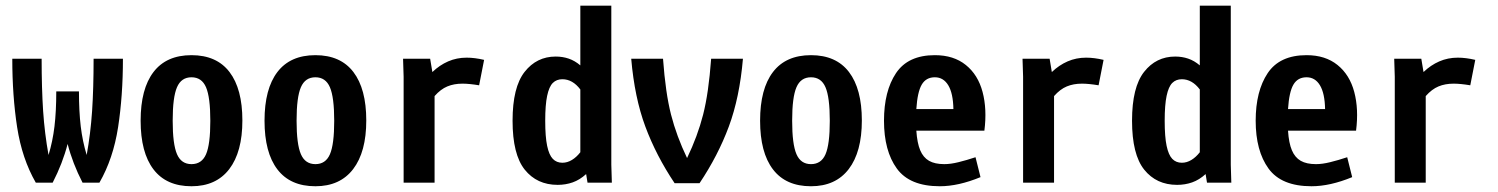

<svg xmlns="http://www.w3.org/2000/svg" viewBox="-20 -645 5290 678"><path d="M106.4 0Q57.6 -85 40.5 -195.8Q23.4 -306.6 23.4 -437.5H127Q127 -333 132.3 -252.9Q137.7 -172.9 151.4 -97.7Q166 -145.5 172.4 -198.7Q178.7 -252 178.7 -322.3H258.8Q258.8 -252 265.1 -198.7Q271.5 -145.5 286.1 -97.7Q299.8 -172.9 305.2 -252.9Q310.5 -333 310.5 -437.5H414.1Q414.1 -306.6 397 -195.8Q379.9 -85 331.1 0H271.5Q236.3 -68.4 218.8 -136.7Q201.2 -68.4 166 0Z M656.2 12.7Q567.4 12.7 522 -46.9Q476.6 -106.4 476.6 -218.8Q476.6 -331.1 522 -390.6Q567.4 -450.2 656.2 -450.2Q745.1 -450.2 790.5 -390.6Q835.9 -331.1 835.9 -219.7Q835.9 -108.4 789.6 -47.9Q743.2 12.7 656.2 12.7ZM656.2 -65.4Q692.4 -65.4 707.5 -100.1Q722.7 -134.8 722.7 -218.3Q722.7 -301.8 707.5 -336.9Q692.4 -372.1 656.2 -372.1Q620.1 -372.1 605 -336.9Q589.8 -301.8 589.8 -218.8Q589.8 -135.7 605 -100.6Q620.1 -65.4 656.2 -65.4Z M1093.8 12.7Q1004.9 12.7 959.5 -46.9Q914.1 -106.4 914.1 -218.8Q914.1 -331.1 959.5 -390.6Q1004.9 -450.2 1093.8 -450.2Q1182.6 -450.2 1228 -390.6Q1273.4 -331.1 1273.4 -219.7Q1273.4 -108.4 1227.1 -47.9Q1180.7 12.7 1093.8 12.7ZM1093.8 -65.4Q1129.9 -65.4 1145 -100.1Q1160.2 -134.8 1160.2 -218.3Q1160.2 -301.8 1145 -336.9Q1129.9 -372.1 1093.8 -372.1Q1057.6 -372.1 1042.5 -336.9Q1027.3 -301.8 1027.3 -218.8Q1027.3 -135.7 1042.5 -100.6Q1057.6 -65.4 1093.8 -65.4Z M1405.3 -374 1403.3 -437.5H1499L1506.8 -390.6Q1532.2 -415 1562.5 -428.2Q1592.8 -441.4 1627.9 -441.4Q1656.2 -441.4 1689.5 -433.6L1671.9 -343.8Q1636.7 -349.6 1613.3 -349.6Q1583 -349.6 1559.6 -339.8Q1536.1 -330.1 1514.6 -305.7V0H1405.3Z M1949.2 7.8Q1876 7.8 1833 -45.9Q1790 -99.6 1790 -218.8Q1790 -336.9 1832.5 -391.1Q1875 -445.3 1942.4 -445.3Q1966.8 -445.3 1988.3 -438Q2009.8 -430.7 2029.3 -414.1V-625H2138.7V-63.5L2140.6 0H2054.7L2049.8 -30.3Q2027.3 -9.8 2002.4 -1Q1977.5 7.8 1949.2 7.8ZM1965.8 -70.3Q1983.4 -70.3 1999.5 -80.1Q2015.6 -89.8 2029.3 -107.4V-329.1Q2002 -365.2 1965.8 -365.2Q1945.3 -365.2 1932.1 -352.1Q1918.9 -338.9 1912.1 -306.6Q1905.3 -274.4 1905.3 -218.8Q1905.3 -162.1 1912.1 -129.9Q1918.9 -97.7 1932.1 -84Q1945.3 -70.3 1965.8 -70.3Z M2362.3 2Q2296.9 -95.7 2258.8 -198.2Q2220.7 -300.8 2209 -437.5H2321.3Q2330.1 -316.4 2349.6 -240.2Q2369.1 -164.1 2406.2 -86.9Q2443.4 -164.1 2462.9 -240.2Q2482.4 -316.4 2491.2 -437.5H2603.5Q2591.8 -300.8 2553.7 -198.2Q2515.6 -95.7 2450.2 2Z M2843.8 12.7Q2754.9 12.7 2709.5 -46.9Q2664.1 -106.4 2664.1 -218.8Q2664.1 -331.1 2709.5 -390.6Q2754.9 -450.2 2843.8 -450.2Q2932.6 -450.2 2978 -390.6Q3023.4 -331.1 3023.4 -219.7Q3023.4 -108.4 2977.1 -47.9Q2930.7 12.7 2843.8 12.7ZM2843.8 -65.4Q2879.9 -65.4 2895 -100.1Q2910.2 -134.8 2910.2 -218.3Q2910.2 -301.8 2895 -336.9Q2879.9 -372.1 2843.8 -372.1Q2807.6 -372.1 2792.5 -336.9Q2777.3 -301.8 2777.3 -218.8Q2777.3 -135.7 2792.5 -100.6Q2807.6 -65.4 2843.8 -65.4Z M3298.8 12.7Q3192.4 12.7 3147 -49.8Q3101.6 -112.3 3101.6 -218.8Q3101.6 -323.2 3144 -386.7Q3186.5 -450.2 3281.2 -450.2Q3347.7 -450.2 3390.6 -415.5Q3433.6 -380.9 3449.7 -320.3Q3465.8 -259.8 3456.1 -183.6H3215.8Q3218.8 -139.6 3229.5 -114.3Q3240.2 -88.9 3260.7 -77.1Q3281.2 -65.4 3314.5 -65.4Q3336.9 -65.4 3364.7 -72.3Q3392.6 -79.1 3424.8 -89.8L3442.4 -19.5Q3364.3 12.7 3298.8 12.7ZM3346.7 -259.8Q3345.7 -315.4 3328.6 -343.8Q3311.5 -372.1 3281.2 -372.1Q3250 -372.1 3234.9 -346.2Q3219.7 -320.3 3215.8 -259.8Z M3592.8 -374 3590.8 -437.5H3686.5L3694.3 -390.6Q3719.7 -415 3750 -428.2Q3780.3 -441.4 3815.4 -441.4Q3843.8 -441.4 3877 -433.6L3859.4 -343.8Q3824.2 -349.6 3800.8 -349.6Q3770.5 -349.6 3747.1 -339.8Q3723.6 -330.1 3702.1 -305.7V0H3592.8Z M4136.7 7.8Q4063.5 7.8 4020.5 -45.9Q3977.5 -99.6 3977.5 -218.8Q3977.5 -336.9 4020 -391.1Q4062.5 -445.3 4129.9 -445.3Q4154.3 -445.3 4175.8 -438Q4197.3 -430.7 4216.8 -414.1V-625H4326.2V-63.5L4328.1 0H4242.2L4237.3 -30.3Q4214.8 -9.8 4189.9 -1Q4165 7.8 4136.7 7.8ZM4153.3 -70.3Q4170.9 -70.3 4187 -80.1Q4203.1 -89.8 4216.8 -107.4V-329.1Q4189.5 -365.2 4153.3 -365.2Q4132.8 -365.2 4119.6 -352.1Q4106.4 -338.9 4099.6 -306.6Q4092.8 -274.4 4092.8 -218.8Q4092.8 -162.1 4099.6 -129.9Q4106.4 -97.7 4119.6 -84Q4132.8 -70.3 4153.3 -70.3Z M4611.3 12.7Q4504.9 12.7 4459.5 -49.8Q4414.1 -112.3 4414.1 -218.8Q4414.1 -323.2 4456.5 -386.7Q4499 -450.2 4593.8 -450.2Q4660.2 -450.2 4703.1 -415.5Q4746.1 -380.9 4762.2 -320.3Q4778.3 -259.8 4768.6 -183.6H4528.3Q4531.2 -139.6 4542 -114.3Q4552.7 -88.9 4573.2 -77.1Q4593.8 -65.4 4627 -65.4Q4649.4 -65.4 4677.2 -72.3Q4705.1 -79.1 4737.3 -89.8L4754.9 -19.5Q4676.8 12.7 4611.3 12.7ZM4659.2 -259.8Q4658.2 -315.4 4641.1 -343.8Q4624 -372.1 4593.8 -372.1Q4562.5 -372.1 4547.4 -346.2Q4532.2 -320.3 4528.3 -259.8Z M4905.3 -374 4903.3 -437.5H4999L5006.8 -390.6Q5032.2 -415 5062.5 -428.2Q5092.8 -441.4 5127.9 -441.4Q5156.2 -441.4 5189.5 -433.6L5171.9 -343.8Q5136.7 -349.6 5113.3 -349.6Q5083 -349.6 5059.6 -339.8Q5036.1 -330.1 5014.6 -305.7V0H4905.3Z"/></svg>

Font: Sudo Variable
Style: Regular
Weight: 400
Monospace: yes
Designer: Jens Kutilek
Foundry: Jens Kutilek
Version: Version 0.040